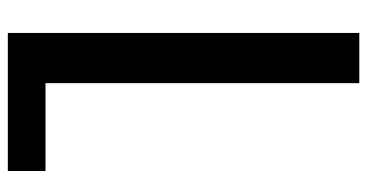

<svg xmlns="http://www.w3.org/2000/svg" viewBox="-238 -676 915 478"><g transform="rotate(90 219.0 -437.5)"><path d="M62.5 0V-875H187.5V-93.8H406.2V0Z"/></g></svg>

Font: tigers
Style: Regular
Weight: 400
Designer: vernon adams
Foundry: vernon adams
Version: Version 1.2